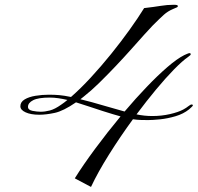

<svg xmlns="http://www.w3.org/2000/svg" viewBox="-20 -710 811 787"><path d="M353 56.2 286.6 21Q320.3 -33.2 369.9 -100.1Q419.4 -167 474.1 -232.9Q460 -236.8 441.9 -242.2Q423.8 -247.6 400.9 -254.9Q372.1 -264.2 344.7 -273.4Q317.4 -282.7 291.5 -290.5Q239.7 -254.9 204.3 -247.3Q168.9 -239.7 141.1 -239.7Q106.4 -239.7 85 -249.5Q63.5 -259.3 63.5 -274.4Q63.5 -292 81.1 -302.5Q98.6 -313 125.7 -317.4Q152.8 -321.8 180.2 -321.8Q203.1 -321.8 222.9 -320.1Q242.7 -318.4 271 -312.5Q309.6 -346.2 351.8 -391.8Q394 -437.5 435.1 -488.3Q476.1 -539.1 511.2 -588.1Q546.4 -637.2 570.8 -676.8Q611.8 -681.6 638.7 -686Q665.5 -690.4 691.9 -690.4Q702.1 -690.4 705.6 -689.2Q709 -688 709 -684.6Q709 -682.1 705.8 -680.2Q702.6 -678.2 689 -672.9Q668 -664.1 651.9 -649.7Q635.7 -635.3 605.5 -605Q594.7 -594.2 572.3 -569.1Q549.8 -543.9 519.5 -510Q489.3 -476.1 455.1 -439.9Q420.9 -403.8 387 -370.6Q353 -337.4 323.2 -314L309.6 -303.2Q330.1 -298.3 356 -291.3Q381.8 -284.2 415 -274.4L490.7 -252.9Q536.1 -306.6 581.1 -353.5Q626 -400.4 665.8 -434.8Q705.6 -469.2 734.9 -483.9Q739.3 -485.8 746.3 -489Q753.4 -492.2 756.8 -492.2Q761.7 -492.2 761.7 -487.8Q761.7 -485.8 760 -483.9Q758.3 -481.9 751 -476.6Q727.5 -460.4 693.4 -425.5Q659.2 -390.6 619.6 -343Q580.1 -295.4 539.6 -241.2Q571.8 -234.4 604 -234.4Q642.6 -234.4 677.2 -242.4Q711.9 -250.5 731.4 -261.2Q744.1 -268.1 752.4 -274.9Q760.7 -281.7 765.6 -281.7Q770.5 -281.7 770.5 -277.8Q770.5 -274.9 754.9 -261.7Q731.9 -243.2 699.5 -233.6Q667 -224.1 636.5 -220.9Q606 -217.8 587.4 -217.8Q569.3 -217.8 555.4 -218.3Q541.5 -218.8 524.9 -221.2Q473.1 -150.4 427 -76.9Q380.9 -3.4 353 56.2ZM147 -252Q164.6 -252 184.8 -257.3Q205.1 -262.7 230.5 -280.8Q236.8 -285.2 243.4 -290Q250 -294.9 256.3 -300.3Q237.3 -304.7 219.2 -307.4Q201.2 -310.1 184.1 -310.1Q137.2 -310.1 116 -299.3Q94.7 -288.6 94.7 -272Q94.7 -259.3 113.3 -255.6Q131.8 -252 147 -252Z"/></svg>

Font: Pinyon Script
Style: Regular
Weight: 400
Designer: Nicole Fally, Eben Sorkin
Foundry: Sorkin Type Co.
Version: Version 1.008; ttfautohint (v1.8.4.7-5d5b)